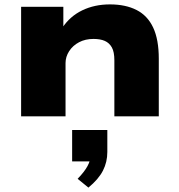

<svg xmlns="http://www.w3.org/2000/svg" viewBox="-20 -529 815 873"><path d="M76 0V-498H268V-402H263Q298 -455 354 -482Q410 -509 480 -509Q551 -509 601 -483.5Q651 -458 676.5 -403.5Q702 -349 702 -262V0H500V-255Q500 -293 488.5 -313.5Q477 -334 456.5 -343Q436 -352 405 -352Q368 -352 339.5 -337Q311 -322 294.5 -296.5Q278 -271 278 -242V0ZM382 324 333 284Q364 252 378 226Q392 200 392 177L425 205H308V62H468V162Q468 208 448 247Q428 286 382 324Z"/></svg>

Font: Nunito Sans 10pt Expanded Black
Style: Regular
Weight: 900
Width: 7
Designer: Vernon Adams
Foundry: Vernon Adams
Version: Version 3.101;gftools[0.9.27]